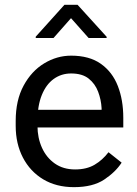

<svg xmlns="http://www.w3.org/2000/svg" viewBox="-20 -770 570 800"><path d="M288.1 9.8Q214.4 9.8 159.9 -22.9Q105.5 -55.7 75.4 -113.5Q45.4 -171.4 45.4 -245.6V-266.1Q45.4 -352.5 78.4 -413.3Q111.3 -474.1 164.3 -506.1Q217.3 -538.1 276.4 -538.1Q352.1 -538.1 400.1 -504.2Q448.2 -470.2 470.9 -411.9Q493.7 -353.5 493.7 -279.3V-238.8H99.1V-312.5H403.3V-319.3Q401.4 -354.5 388.9 -387.7Q376.5 -420.9 349.6 -442.4Q322.8 -463.9 276.4 -463.9Q235.4 -463.9 203.6 -440.9Q171.9 -418 154.1 -373.8Q136.2 -329.6 136.2 -266.1V-245.6Q136.2 -195.8 154.8 -154.5Q173.3 -113.3 208.5 -88.6Q243.7 -64 293 -64Q340.8 -64 374 -83.5Q407.2 -103 432.1 -135.7L486.8 -92.3Q461.4 -53.2 414.1 -21.7Q366.7 9.8 288.1 9.8ZM303.2 -750 424.3 -616.7V-611.8H349.1L275.9 -694.3L203.1 -611.8H128.9V-617.2L248.5 -750Z"/></svg>

Font: Vazirmatn
Style: Regular
Weight: 400
Designer: Saber Rastikerdar
Foundry: Saber Rastikerdar
Version: Version 33.003;September 2, 2022;FontCreator 14.0.0.2862 64-